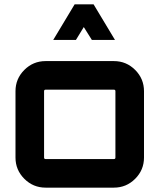

<svg xmlns="http://www.w3.org/2000/svg" viewBox="-20 -860 732 880"><path d="M189 -580H502Q559 -580 599.5 -539.5Q640 -499 640 -442V-138Q640 -81 599.5 -40.5Q559 0 502 0H189Q132 0 91.5 -40.5Q51 -81 51 -138V-442Q51 -499 91.5 -539.5Q132 -580 189 -580ZM502 -449H189Q182 -449 182 -442V-138Q182 -131 189 -131H502Q509 -131 509 -138V-442Q509 -449 502 -449ZM328 -677H224L322 -840H409L507 -677H401L364 -736Q358 -727 346 -706.5Q334 -686 328 -677Z"/></svg>

Font: Orbitron
Style: Bold
Weight: 700
Designer: Matt McInerney
Foundry: Matt McInerney
Version: Version 001.001